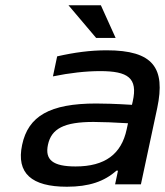

<svg xmlns="http://www.w3.org/2000/svg" viewBox="-20 -700 626 729"><path d="M385 -509C323 -509 263 -501 197 -486L181 -410C244 -423 306 -430 360 -430C466 -430 504 -404 484 -315L481 -302C417 -306 371 -307 345 -307C169 -307 87 -259 64 -150C41 -42 100 9 234 9C318 9 376 -11 422 -52H428L417 0H515L577 -290C609 -442 562 -509 385 -509ZM162 -150C175 -212 224 -237 335 -237C366 -237 419 -235 466 -232L461 -209C441 -115 379 -68 267 -68C181 -68 150 -93 162 -150ZM240 -680 345 -556H419L363 -680Z"/></svg>

Font: LT Wave
Style: Italic
Weight: 400
Designer: Daniel Lyons
Version: Version 2.5 (Glyphs App)